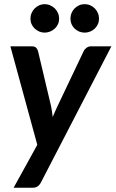

<svg xmlns="http://www.w3.org/2000/svg" viewBox="-20 -736 556 924"><path d="M30 0ZM177 142 516 -513H417C410.3 -513 403.8 -510.9 397.5 -506.8C391.2 -502.6 386.3 -497.2 383 -490.5L256.5 -224.5C252.5 -215.8 248.6 -207.2 244.8 -198.8C240.9 -190.2 237.2 -181.7 233.5 -173C231.8 -190 229.3 -207 226 -224L163 -490C161.3 -496.3 158.2 -501.8 153.8 -506.2C149.2 -510.8 142.5 -513 133.5 -513H30L159.5 -39L45.5 167.5H137C146.3 167.5 154.2 165.4 160.5 161.2C166.8 157.1 172.3 150.7 177 142ZM264.5 -646C264.5 -655.7 262.7 -664.8 259 -673.2C255.3 -681.8 250.2 -689.2 243.8 -695.5C237.2 -701.8 229.8 -706.8 221.2 -710.5C212.8 -714.2 203.8 -716 194.5 -716C185.5 -716 176.9 -714.2 168.8 -710.5C160.6 -706.8 153.3 -701.8 147 -695.5C140.7 -689.2 135.7 -681.8 132 -673.2C128.3 -664.8 126.5 -655.7 126.5 -646C126.5 -636.7 128.3 -627.9 132 -619.8C135.7 -611.6 140.7 -604.5 147 -598.5C153.3 -592.5 160.6 -587.8 168.8 -584.2C176.9 -580.8 185.5 -579 194.5 -579C203.8 -579 212.8 -580.8 221.2 -584.2C229.8 -587.8 237.2 -592.5 243.8 -598.5C250.2 -604.5 255.3 -611.6 259 -619.8C262.7 -627.9 264.5 -636.7 264.5 -646ZM456.5 -646C456.5 -655.7 454.7 -664.8 451 -673.2C447.3 -681.8 442.4 -689.2 436.2 -695.5C430.1 -701.8 422.8 -706.8 414.2 -710.5C405.8 -714.2 396.8 -716 387.5 -716C377.8 -716 368.9 -714.2 360.8 -710.5C352.6 -706.8 345.3 -701.8 339 -695.5C332.7 -689.2 327.8 -681.8 324.2 -673.2C320.8 -664.8 319 -655.7 319 -646C319 -636.7 320.8 -627.9 324.2 -619.8C327.8 -611.6 332.7 -604.5 339 -598.5C345.3 -592.5 352.6 -587.8 360.8 -584.2C368.9 -580.8 377.8 -579 387.5 -579C396.8 -579 405.8 -580.8 414.2 -584.2C422.8 -587.8 430.1 -592.5 436.2 -598.5C442.4 -604.5 447.3 -611.6 451 -619.8C454.7 -627.9 456.5 -636.7 456.5 -646Z"/></svg>

Font: Lato
Style: Bold Italic
Weight: 700
Italic angle: -7°
Designer: Lukasz Dziedzic
Foundry: tyPoland Lukasz Dziedzic
Version: Version 2.007; 2014-02-27